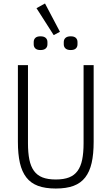

<svg xmlns="http://www.w3.org/2000/svg" viewBox="-20 -1073 642 1105"><path d="M141 -698V-248Q141 -194 149 -154.5Q157 -115 175.5 -89.5Q194 -64 224.5 -52Q255 -40 301 -40Q347 -40 377.5 -52Q408 -64 426.5 -89.5Q445 -115 453 -154.5Q461 -194 461 -248V-698H519V-257Q519 -186 507.5 -135.5Q496 -85 470.5 -52Q445 -19 403.5 -3.5Q362 12 301 12Q240 12 198.5 -3.5Q157 -19 131.5 -52Q106 -85 94.5 -135.5Q83 -186 83 -257V-698ZM190 -1026 239 -1053 325 -890 289 -871ZM213 -785Q193 -785 183.5 -794Q174 -803 174 -818V-831Q174 -846 183.5 -855Q193 -864 213 -864Q233 -864 243 -855Q253 -846 253 -831V-818Q253 -803 243 -794Q233 -785 213 -785ZM387 -785Q367 -785 357 -794Q347 -803 347 -818V-831Q347 -846 357 -855Q367 -864 387 -864Q407 -864 416.5 -855Q426 -846 426 -831V-818Q426 -803 416.5 -794Q407 -785 387 -785Z"/></svg>

Font: IBM Plex Sans Cond Light
Style: Regular
Weight: 300
Width: 3
Designer: Mike Abbink, Paul van der Laan, Pieter van Rosmalen
Foundry: Bold Monday
Version: Version 1.3